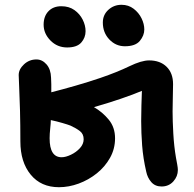

<svg xmlns="http://www.w3.org/2000/svg" viewBox="-20 -766 810 801"><path d="M226 15Q151 15 108 -37.5Q65 -90 65 -176Q65 -245 63.5 -303.5Q62 -362 60 -402Q58 -442 58 -453Q58 -477 80 -497.5Q102 -518 132 -518Q156 -518 174 -497.5Q192 -477 193 -442Q194 -430 194 -414.5Q194 -399 194 -381Q241 -393 295 -408.5Q349 -424 399 -441Q469 -465 519.5 -489.5Q570 -514 602 -514Q648 -514 675 -487.5Q702 -461 702 -415Q702 -389 701 -361Q700 -333 700 -301Q700 -262 703 -209Q706 -156 714 -109Q717 -93 719.5 -79Q722 -65 722 -57Q722 -30 703 -9Q684 12 654 12Q627 12 611 -6.5Q595 -25 590 -50Q577 -106 573 -159Q569 -212 569 -261Q569 -292 570 -326.5Q571 -361 572 -387Q537 -372 484 -354Q431 -336 372 -319Q407 -299 433.5 -267Q460 -235 460 -189Q460 -145 439 -107.5Q418 -70 383.5 -42.5Q349 -15 308 0Q267 15 226 15ZM187 -189Q187 -110 237 -110Q254 -110 276 -120.5Q298 -131 313.5 -148Q329 -165 329 -185Q329 -207 313.5 -219Q298 -231 274 -242Q264 -246 240 -253Q216 -260 192 -265Q192 -253 189.5 -230Q187 -207 187 -189ZM501 -573Q463 -573 436 -601.5Q409 -630 409 -672Q409 -704 432 -725Q455 -746 487 -746Q516 -746 537.5 -729.5Q559 -713 570.5 -689.5Q582 -666 582 -643Q582 -618 563.5 -595.5Q545 -573 501 -573ZM260 -568Q219 -568 190.5 -597Q162 -626 162 -663Q162 -698 182 -719Q202 -740 236 -740Q268 -740 290.5 -724Q313 -708 325 -684Q337 -660 337 -636Q337 -609 319 -588.5Q301 -568 260 -568Z"/></svg>

Font: Shantell Sans Normal
Style: Regular
Weight: 600
Designer: Stephen Nixon, Anya Danilova, Shantell Martin
Foundry: Arrow Type
Version: Version 1.009;[a7da0bfa3]